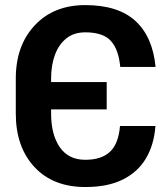

<svg xmlns="http://www.w3.org/2000/svg" viewBox="-20 -742 670 772"><path d="M323 10Q193 10 118.2 -70.8Q43.5 -151.5 43.5 -285V-426.5Q43.5 -559 119.8 -640.2Q196 -721.5 323 -721.5Q455 -721.5 524.5 -657.8Q594 -594 605.5 -473H463.5Q457 -543 425.8 -577.5Q394.5 -612 323 -612Q277.5 -612 247 -587.8Q216.5 -563.5 201 -521.8Q185.5 -480 185.5 -427V-412H409V-302H185.5V-285Q185.5 -200.5 220.5 -150Q255.5 -99.5 323 -99.5Q387.5 -99.5 422 -131.5Q456.5 -163.5 462.5 -235.5H605Q599.5 -160.5 567.2 -105.8Q535 -51 474.5 -20.5Q414 10 323 10Z"/></svg>

Font: Roberto Sans
Style: Bold
Weight: 700
Designer: Google (font) & Cristiano Sobral (main changes)
Version: Version 1.000;October 12, 2021;FontCreator 14.0.0.2814 64-bi